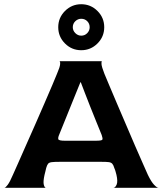

<svg xmlns="http://www.w3.org/2000/svg" viewBox="-20 -890 774 910"><path d="M1 0Q6 0 16.5 -14Q27 -28 41 -61Q48 -76 64 -112.5Q80 -149 101.5 -197.5Q123 -246 146.5 -299Q170 -352 191 -401Q212 -450 228 -487Q244 -524 250 -540Q264 -572 265 -586Q266 -600 261 -600H464Q460 -600 461 -586.5Q462 -573 475 -540Q482 -524 497 -487.5Q512 -451 533 -402.5Q554 -354 576.5 -301Q599 -248 620 -199.5Q641 -151 657.5 -114Q674 -77 681 -61Q697 -28 710.5 -14Q724 0 731 0H518Q527 -1 533 -15.5Q539 -30 532 -61Q530 -68 528 -76Q526 -84 522 -93Q518 -107 512.5 -113.5Q507 -120 496 -121.5Q485 -123 462 -123H262Q238 -123 225.5 -121.5Q213 -120 208 -114Q203 -108 199 -94Q197 -86 195 -77Q193 -68 191 -61Q184 -29 187.5 -15Q191 -1 197 0ZM288 -223H433Q462 -223 465 -228Q468 -233 462 -250Q449 -282 435 -316.5Q421 -351 407.5 -385Q394 -419 382.5 -449Q371 -479 363 -500H361Q345 -461 327.5 -417.5Q310 -374 295 -337Q280 -300 270.5 -276.5Q261 -253 261 -253Q254 -237 256.5 -230Q259 -223 288 -223ZM365 -652Q320 -652 288 -684Q256 -716 256 -761Q256 -806 288 -838Q320 -870 365 -870Q410 -870 442 -838Q474 -806 474 -761Q474 -716 442 -684Q410 -652 365 -652ZM365 -721Q382 -721 393.5 -733Q405 -745 405 -761Q405 -778 393.5 -789.5Q382 -801 365 -801Q349 -801 337 -789.5Q325 -778 325 -761Q325 -745 337 -733Q349 -721 365 -721Z"/></svg>

Font: Red Rose SemiBold
Style: Regular
Weight: 600
Designer: Jaikishan Patel
Version: Version 2.000